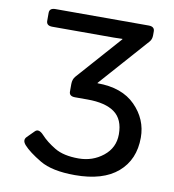

<svg xmlns="http://www.w3.org/2000/svg" viewBox="-81 -771 775 857"><g transform="rotate(10 307.0 -342.5)"><path d="M76.7 -78.1Q57.6 -99.1 74.2 -115.7L105.5 -147Q121.1 -162.6 145 -136.7Q169.4 -109.9 209.7 -85.7Q250 -61.5 317.9 -61.5Q381.8 -61.5 429.4 -99.6Q477.1 -137.7 477.1 -198.7Q477.1 -266.6 435.3 -297.1Q393.6 -327.6 312.5 -327.6H255.9Q229 -327.6 229 -348.6V-382.8Q229 -404.8 241.2 -418.5L418.9 -619.1V-621.1Q399.4 -620.1 379.9 -620.1H101.1Q74.2 -620.1 74.2 -642.1V-678.2Q74.2 -700.2 101.1 -700.2H523.9Q550.8 -700.2 550.8 -678.2V-661.1Q550.8 -642.6 541 -631.3L343.8 -408.7V-406.7Q455.1 -406.7 515.6 -345.5Q576.2 -284.2 576.2 -201.2Q576.2 -101.1 509 -43.2Q441.9 14.6 314.9 14.6Q211.4 14.6 156 -18.3Q100.6 -51.3 76.7 -78.1Z"/></g></svg>

Font: Istok Web
Style: Regular
Weight: 400
Designer: Andrey V. Panov
Foundry: Andrey V. Panov
Version: Version 1.0.2g